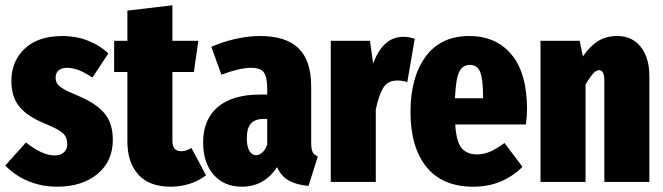

<svg xmlns="http://www.w3.org/2000/svg" viewBox="-28 -687 2505 725"><path d="M381 -485 321 -394Q267 -431 225 -431Q204 -431 193 -421Q182 -411 182 -394Q182 -380 188.5 -370.5Q195 -361 213 -350.5Q231 -340 270 -324Q336 -296 367 -258.5Q398 -221 398 -159Q398 -78 340 -30Q282 18 187 18Q130 18 79 -3Q28 -24 -8 -62L70 -149Q132 -100 178 -100Q200 -100 213 -111.5Q226 -123 226 -143Q226 -168 210 -183.5Q194 -199 142 -220Q74 -248 44.5 -285Q15 -322 15 -381Q15 -456 65.5 -503.5Q116 -551 208 -551Q259 -551 304 -533.5Q349 -516 381 -485Z M750 -25Q723 -4 688 7Q653 18 617 18Q535 18 494 -28Q453 -74 453 -153V-415H403V-533H453V-647L623 -667V-533H721L704 -415H623V-155Q623 -116 656 -116Q674 -116 695 -128Z M1172 -96 1137 15Q1092 11 1063 -5Q1034 -21 1018 -56Q970 18 885 18Q818 18 778.5 -27.5Q739 -73 739 -149Q739 -236 794.5 -283Q850 -330 955 -330H981V-351Q981 -397 968 -414Q955 -431 920 -431Q878 -431 808 -405L770 -510Q812 -529 861 -540Q910 -551 954 -551Q1052 -551 1099.5 -504.5Q1147 -458 1147 -361V-150Q1147 -125 1152 -114Q1157 -103 1172 -96ZM981 -141V-238H969Q935 -238 919.5 -220.5Q904 -203 904 -165Q904 -134 913.5 -117.5Q923 -101 939 -101Q952 -101 963 -111.5Q974 -122 981 -141Z M1538 -540 1510 -377Q1492 -383 1472 -383Q1436 -383 1419 -355Q1402 -327 1391 -273V0H1221V-533H1369L1381 -447Q1418 -548 1495 -548Q1519 -548 1538 -540Z M1958 -217H1691Q1695 -152 1715 -128Q1735 -104 1772 -104Q1799 -104 1823 -114.5Q1847 -125 1877 -147L1945 -57Q1910 -22 1863.5 -2Q1817 18 1759 18Q1642 18 1582 -57Q1522 -132 1522 -264Q1522 -395 1579 -473Q1636 -551 1744 -551Q1845 -551 1903.5 -481Q1962 -411 1962 -275Q1962 -251 1958 -217ZM1796 -323Q1796 -386 1785.5 -414Q1775 -442 1746 -442Q1719 -442 1706 -415.5Q1693 -389 1690 -316H1796Z M2424 -400V0H2254V-383Q2254 -422 2234 -422Q2223 -422 2211 -408.5Q2199 -395 2183 -368V0H2013V-533H2161L2173 -474Q2200 -513 2230.5 -532Q2261 -551 2303 -551Q2359 -551 2391.5 -510Q2424 -469 2424 -400Z"/></svg>

Font: Fira Sans Extra Condensed ExtraBold
Style: Regular
Weight: 800
Width: 1
Designer: Carrois Corporate & Edenspiekermann AG
Foundry: Carrois Corporate GbR & Edenspiekermann AG
Version: Version 4.203